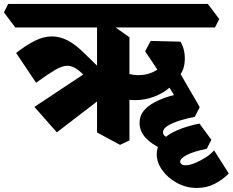

<svg xmlns="http://www.w3.org/2000/svg" viewBox="-72 -674 1152 950"><path d="M901.8 256Q849 256 803.8 231.2Q758.5 206.5 731 168.2Q703.5 130 703.5 88.8Q703.5 49 730.9 19.6Q758.2 -9.8 806 -30.1Q853.8 -50.5 915 -62.5L973.8 17.5L951.2 62Q885.2 75.5 852.4 92.8Q819.5 110 819.5 125.8Q819.5 132.8 826.1 138.2Q832.8 143.8 846 143.8Q865.5 143.8 892.6 132.8Q919.8 121.8 946 104.8Q972.2 87.8 987.2 70L1060 184.5Q1032 213.5 991.8 234.8Q951.5 256 901.8 256ZM727.8 62Q678 39.8 648.2 7.5Q618.5 -24.8 618.5 -66Q618.5 -99.5 638.1 -124.4Q657.8 -149.2 691.5 -167.2Q725.2 -185.2 767.8 -198.1Q810.2 -211 857 -219.2L916.2 -144L892 -96Q857.5 -89.8 820.8 -78.5Q784 -67.2 759.2 -52.5Q734.5 -37.8 734.5 -19.8Q734.5 0.8 766 9.8ZM597 -178.5Q574.2 -178.5 550.9 -182.6Q527.5 -186.8 506.2 -196V-336.8Q531.2 -319.2 558 -310.8Q584.8 -302.2 613.5 -302.2Q648.8 -302.2 680.1 -315.2Q711.5 -328.2 733 -354.1Q754.5 -380 758.2 -418.5L812.8 -312.5Q805.2 -275.8 772.6 -245.4Q740 -215 693.5 -196.8Q647 -178.5 597 -178.5ZM836 -128.2 735.2 -290.5 792.2 -358 916.2 -144ZM756 -255.8 646.2 -420.2 673.5 -471.5 821.2 -467.8Q836 -443 840.6 -411.1Q845.2 -379.2 838.9 -348.4Q832.5 -317.5 812.2 -295.5L746.2 -336ZM383.8 -538 327.5 -612.8 348.5 -654.5H956.5L1012.8 -579.8L991.8 -538ZM428.8 -217.5 333.2 -311.5Q313.8 -330.2 296 -339.4Q278.2 -348.5 261.2 -348.5Q235 -348.5 199.5 -327.4Q164 -306.2 106.5 -264.5L7.8 -412Q56.5 -450 99.8 -471.9Q143 -493.8 185.2 -493.8Q223.2 -493.8 261 -474.8Q298.8 -455.8 340 -415.5L425.8 -332.2ZM209.2 -19.2 98.2 -145 357.5 -317 459 -210.8ZM522 42.8 408.2 -18.5V-589.8L464 -563.8L568.5 -489.5V20.8ZM3.8 -538 -52.5 -612.8 -31.5 -654.5H643.5L699.8 -579.8L678.8 -538Z"/></svg>

Font: Eczar
Style: Regular
Weight: 400
Designer: Vaibhav Singh
Foundry: Rosetta Type Foundry
Version: Version 2.000